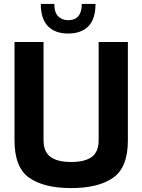

<svg xmlns="http://www.w3.org/2000/svg" viewBox="-20 -954 726 979"><path d="M54 -238V-740H202V-239Q202 -180 237.5 -154Q273 -128 343 -128Q413 -128 448 -154Q483 -180 483 -239V-740H632V-238Q632 -100 556.5 -47.5Q481 5 343 5Q204 5 129 -47.5Q54 -100 54 -238ZM188 -934H257Q257 -890 277 -870.5Q297 -851 327 -851Q397 -851 397 -934H467Q467 -857 430.5 -820Q394 -783 327 -783Q261 -783 224.5 -820.5Q188 -858 188 -934Z"/></svg>

Font: Exo
Style: Bold
Weight: 700
Designer: Natanael Gama
Foundry: Natanael Gama
Version: Version 1.500; ttfautohint (v1.6)